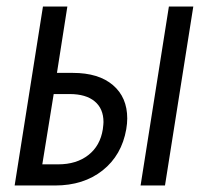

<svg xmlns="http://www.w3.org/2000/svg" viewBox="-20 -570 640 590"><path d="M25 0 112 -550H187L155 -346H204Q283 -346 327 -308.5Q371 -271 371 -206Q371 -191 368 -173Q354 -93 295.5 -46.5Q237 0 149 0ZM487 0H412L499 -550H574ZM159 -65Q215 -65 251.5 -93.5Q288 -122 296 -173Q298 -189 298 -195Q298 -236 271 -258.5Q244 -281 194 -281H145L110 -65Z"/></svg>

Font: JetBrains Mono Semi Light
Style: Italic
Weight: 350
Italic angle: -9°
Monospace: yes
Designer: Philipp Nurullin, Konstantin Bulenkov
Foundry: JetBrains
Version: 2.002